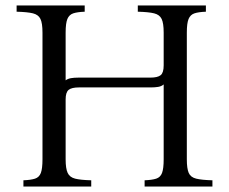

<svg xmlns="http://www.w3.org/2000/svg" viewBox="-20 -685 841 705"><path d="M66 0V-23Q93 -24 108.5 -29Q124 -34 130 -50Q136 -66 136 -100V-565Q136 -600 128.5 -615.5Q121 -631 101 -636Q81 -641 41 -642V-665H291V-642Q264 -641 249 -636Q234 -631 227.5 -615.5Q221 -600 221 -565V-390Q229 -396 240.5 -398Q252 -400 268 -400H532Q559 -400 570 -409Q581 -418 581 -445V-565Q581 -600 573.5 -615.5Q566 -631 546 -636Q526 -641 486 -642V-665H736V-642Q709 -641 694 -636Q679 -631 672.5 -615.5Q666 -600 666 -565V-100Q666 -66 673 -50Q680 -34 700.5 -29Q721 -24 760 -23V0H511V-23Q538 -24 553.5 -29Q569 -34 575 -50Q581 -66 581 -100V-375Q573 -368 561 -366Q549 -364 534 -364H270Q243 -364 232 -355Q221 -346 221 -320V-100Q221 -66 228.5 -50Q236 -34 256 -29Q276 -24 315 -23V0Z"/></svg>

Font: Bona Nova
Style: Regular
Weight: 400
Designer: Mateusz Machalski
Foundry: Capitalics
Version: Version 4.001; ttfautohint (v1.8.3)